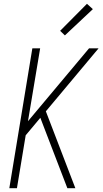

<svg xmlns="http://www.w3.org/2000/svg" viewBox="-20 -989 540 1009"><path d="M29 0 150 -735H191L127 -352L448 -735H498L221 -404L376 0H334L213 -315L192 -370L115 -278L69 0ZM321 -803 296 -827 437 -969 468 -941Z"/></svg>

Font: Iosevka SS04 XLt Obl
Style: Regular
Weight: 200
Italic angle: -9°
Monospace: yes
Designer: Belleve Invis
Foundry: Belleve Invis
Version: Version 19.0.0; ttfautohint (v1.8.4)